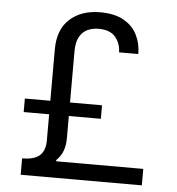

<svg xmlns="http://www.w3.org/2000/svg" viewBox="-50 -728 713 775"><g transform="rotate(5 306.5 -340.5)"><path d="M324.9 -614.4Q371.1 -614.4 392.9 -588.4Q414.6 -562.4 414.6 -526.8H492.7Q492.7 -569.1 475.2 -604.2Q457.8 -639.4 420.7 -660.4Q383.6 -681.4 324.9 -681.4Q249 -681.4 202.2 -639.1Q155.4 -596.9 155.4 -516.3V-147.6Q155.4 -105.3 132.9 -85.8Q110.5 -66.4 62.2 -66.4V0H553.1V-66.7H200.1V-71.6Q219.4 -90.7 227.3 -113Q235.2 -135.2 235.2 -162.8V-514.6Q235.2 -552 247.2 -573.8Q259.1 -595.5 279.5 -605Q299.9 -614.4 324.9 -614.4ZM52.2 -253.2H364.9V-308H52.2Z"/></g></svg>

Font: Estedad VF
Style: Regular
Weight: 100
Designer: Amin Abedi
Version: Version 7.3